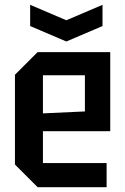

<svg xmlns="http://www.w3.org/2000/svg" viewBox="-20 -776 519 796"><path d="M42 -94V-466L136 -560H437V-232H158V-100H422V0H136ZM158 -306 332 -314V-464H158ZM405 -756V-668L255 -604L105 -668V-756L255 -692Z"/></svg>

Font: Tektur SemiCondensed Medium
Style: Regular
Weight: 500
Width: 4
Designer: Adam Jagosz
Foundry: Adam Jagosz
Version: Version 1.005;gftools[0.9.30]